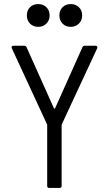

<svg xmlns="http://www.w3.org/2000/svg" viewBox="-20 -925 536 944"><path d="M212 -11V-309Q212 -313 211 -314L38 -688L37 -692Q37 -700 46 -700H100Q108 -700 111 -692L245 -393Q246 -391 248 -391Q250 -391 251 -393L385 -692Q388 -700 396 -700H450Q455 -700 457.5 -696.5Q460 -693 458 -688L284 -314Q283 -313 283 -309V-11Q283 -1 273 -1H222Q212 -1 212 -11ZM272 -849Q272 -874 287.5 -889.5Q303 -905 328 -905Q352 -905 368 -889.5Q384 -874 384 -849Q384 -825 368 -809Q352 -793 328 -793Q303 -793 287.5 -809Q272 -825 272 -849ZM112 -849Q112 -874 127.5 -889.5Q143 -905 168 -905Q192 -905 208 -889.5Q224 -874 224 -849Q224 -825 208 -809Q192 -793 168 -793Q143 -793 127.5 -809Q112 -825 112 -849Z"/></svg>

Font: Barlow Semi Condensed
Style: Regular
Weight: 400
Width: 4
Designer: Jeremy Tribby
Foundry: Tribby Type
Version: Version 1.408;December 10, 2018;FontCreator 11.5.0.2430 64-b